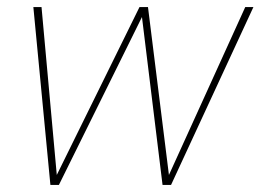

<svg xmlns="http://www.w3.org/2000/svg" viewBox="-20 -521 734 541"><path d="M122 0 74 -501H97L140 -28L373 -501H397L456 -28L671 -501H694L462 0H438L380 -473L146 0Z"/></svg>

Font: DM Sans 17pt Thin
Style: Italic
Weight: 250
Italic angle: -10°
Version: Version 4.004;gftools[0.9.30]